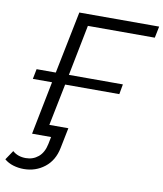

<svg xmlns="http://www.w3.org/2000/svg" viewBox="-126 -778 897 1054"><g transform="rotate(10 322.5 -250.5)"><path d="M90 0 149 -297H42L53 -353H160L230 -700H675L662 -636H289L233 -353H534L524 -297H222L175 -64H281L258 50Q244 121 194 160Q144 199 78 199Q48 199 19.5 190.5Q-9 182 -30 164L5 112Q34 138 79 138Q119 138 148.5 113.5Q178 89 188 40L196 0Z"/></g></svg>

Font: Montserrat
Style: Italic
Weight: 400
Italic angle: -11.3°
Designer: Julieta Ulanovsky
Foundry: Julieta Ulanovsky
Version: Version 9.000; ttfautohint (v1.8.4.7-5d5b)